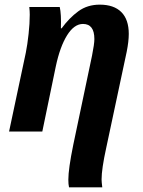

<svg xmlns="http://www.w3.org/2000/svg" viewBox="-20 -566 615 826"><path d="M274 207Q274 161 295 58L376 -327Q386 -377 386 -398Q386 -463 337 -463Q299 -463 268.5 -414Q238 -365 220 -280L162 0H19L91 -339Q98 -374 103 -420Q108 -466 108 -503Q108 -518 106 -536H237Q244 -506 242 -444H245Q278 -489 317 -517.5Q356 -546 409 -546Q470 -546 502 -514Q534 -482 534 -420Q534 -388 525 -343L437 70Q417 161 417 206Q417 216 420 240H277Q274 227 274 207Z"/></svg>

Font: Noto Serif Narrow
Style: Bold Italic
Weight: 700
Width: 4
Italic angle: -12°
Designer: Monotype Design Team
Foundry: Monotype Imaging Inc.
Version: Version 1.001